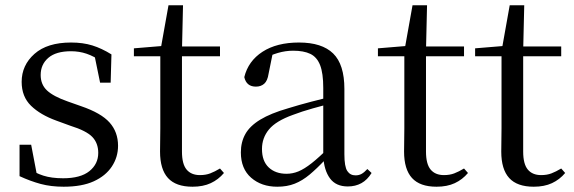

<svg xmlns="http://www.w3.org/2000/svg" viewBox="-20 -692 2172 727"><path d="M221 15Q173 15 134 4.5Q95 -6 54 -25V-144H98L122 -18L85 -20V-56Q113 -37 144 -27Q175 -17 219 -17Q285 -17 318.5 -44Q352 -71 352 -113Q352 -150 329.5 -173.5Q307 -197 246 -216L194 -235Q133 -257 97.5 -291.5Q62 -326 62 -382Q62 -445 110.5 -488Q159 -531 249 -531Q294 -531 329.5 -520Q365 -509 402 -486L399 -379H359L335 -496L366 -490V-458Q336 -479 308 -488.5Q280 -498 249 -498Q192 -498 163 -473Q134 -448 134 -408Q134 -372 158 -349.5Q182 -327 236 -308L287 -290Q363 -264 395 -228Q427 -192 427 -140Q427 -97 403.5 -61.5Q380 -26 335 -5.5Q290 15 221 15Z M628 -479V-516H813V-479ZM709 15Q646 15 616 -18Q586 -51 586 -118Q586 -142 586.5 -161Q587 -180 587 -207V-479H487V-509L608 -519L588 -504L618 -672H673L669 -501V-489V-118Q669 -71 686.5 -50Q704 -29 737 -29Q759 -29 776 -35.5Q793 -42 813 -54L828 -37Q807 -12 778 1.5Q749 15 709 15Z M1030 15Q970 15 931 -19Q892 -53 892 -115Q892 -154 909 -184.5Q926 -215 965.5 -239Q1005 -263 1071 -282Q1113 -295 1159 -307Q1205 -319 1245 -328V-303Q1205 -293 1164 -281.5Q1123 -270 1089 -257Q1025 -234 998.5 -202Q972 -170 972 -128Q972 -82 997.5 -58Q1023 -34 1065 -34Q1088 -34 1110 -43Q1132 -52 1160 -74Q1188 -96 1226 -134L1235 -87H1211Q1180 -54 1152.5 -31Q1125 -8 1096 3.5Q1067 15 1030 15ZM1297 14Q1252 14 1229.5 -16.5Q1207 -47 1204 -100V-103V-359Q1204 -415 1192 -445.5Q1180 -476 1155 -488Q1130 -500 1090 -500Q1061 -500 1032 -491.5Q1003 -483 970 -465L1013 -492L997 -413Q993 -386 980.5 -375Q968 -364 949 -364Q913 -364 905 -400Q920 -461 974 -496Q1028 -531 1112 -531Q1199 -531 1241.5 -489.5Q1284 -448 1284 -355V-108Q1284 -61 1295 -44.5Q1306 -28 1326 -28Q1339 -28 1349 -33.5Q1359 -39 1371 -52L1387 -37Q1371 -11 1348.5 1.5Q1326 14 1297 14Z M1552 -479V-516H1737V-479ZM1633 15Q1570 15 1540 -18Q1510 -51 1510 -118Q1510 -142 1510.5 -161Q1511 -180 1511 -207V-479H1411V-509L1532 -519L1512 -504L1542 -672H1597L1593 -501V-489V-118Q1593 -71 1610.5 -50Q1628 -29 1661 -29Q1683 -29 1700 -35.5Q1717 -42 1737 -54L1752 -37Q1731 -12 1702 1.5Q1673 15 1633 15Z M1920 -479V-516H2105V-479ZM2001 15Q1938 15 1908 -18Q1878 -51 1878 -118Q1878 -142 1878.5 -161Q1879 -180 1879 -207V-479H1779V-509L1900 -519L1880 -504L1910 -672H1965L1961 -501V-489V-118Q1961 -71 1978.5 -50Q1996 -29 2029 -29Q2051 -29 2068 -35.5Q2085 -42 2105 -54L2120 -37Q2099 -12 2070 1.5Q2041 15 2001 15Z"/></svg>

Font: Noto Serif KR
Style: Regular
Weight: 400
Designer: Ryoko NISHIZUKA  (kana & ideographs); Frank Grießhammer (Latin, Greek & Cyrillic); Wenlong ZHANG  (bopomofo); Sandoll Co
Foundry: Adobe
Version: Version 2.003-H1;hotconv 1.1.1;makeotfexe 2.6.0